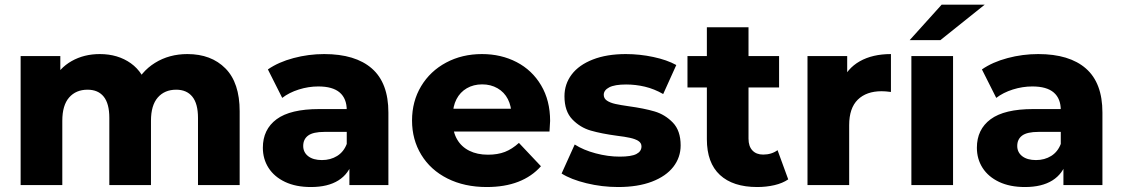

<svg xmlns="http://www.w3.org/2000/svg" viewBox="-20 -775 4700 804"><path d="M66.4 -540.3H232.6V-390.9L200.1 -434Q228.3 -490.1 280.1 -519.3Q331.9 -548.6 397.8 -548.6Q473.7 -548.6 527.9 -510Q582.1 -471.4 600.7 -395.7L541.9 -409.8Q569.7 -474.8 629 -511.7Q688.3 -548.6 764.7 -548.6Q864.6 -548.6 924.1 -488.4Q983.6 -428.3 983.6 -308.9V0H809.1V-281.4Q809.1 -341.1 785.3 -370.3Q761.6 -399.4 717.9 -399.4Q669.4 -399.4 640.8 -366.8Q612.2 -334.1 612.2 -269.2V0H437.8V-281.4Q437.8 -341.1 414.3 -370.3Q390.8 -399.4 346.6 -399.4Q298.1 -399.4 269.5 -366.8Q240.9 -334.1 240.9 -269.2V0H66.4Z M1443.1 -102.8 1432 -127V-313.7Q1432 -362.2 1402.6 -387.6Q1373.1 -413 1312.9 -413Q1271.9 -413 1231.2 -400.2Q1190.6 -387.3 1161.8 -365.1L1101.8 -484.3Q1146.1 -515.1 1209.1 -531.8Q1272 -548.6 1337.6 -548.6Q1468.2 -548.6 1537.3 -488.1Q1606.4 -427.6 1606.4 -303.8V0H1443.1ZM1080.7 -156.4Q1080.7 -233 1138.2 -275.7Q1195.8 -318.3 1316.4 -318.3H1451.3V-222.7H1338.7Q1291.2 -222.7 1270.4 -207.4Q1249.7 -192.1 1249.7 -163.8Q1249.7 -137.2 1270.6 -120.9Q1291.6 -104.7 1328.1 -104.7Q1364.1 -104.7 1391.8 -121.9Q1419.4 -139.1 1432 -172.2L1457 -101.2Q1441.3 -47.3 1397.1 -19.6Q1352.9 8.2 1281.9 8.2Q1219.1 8.2 1173.8 -13.2Q1128.6 -34.6 1104.6 -71.9Q1080.7 -109.3 1080.7 -156.4Z M1705.4 -270.4Q1705.4 -350.7 1743.5 -414.1Q1781.6 -477.4 1848.3 -513Q1915 -548.6 1998.1 -548.6Q2078.4 -548.6 2143.4 -514.9Q2208.3 -481.2 2245.9 -417.7Q2283.6 -354.1 2283.6 -268.7Q2283.1 -258.3 2281 -224.1H1848V-319.8H2188.6L2121.8 -292.1Q2121.8 -330.2 2106.8 -359.7Q2091.8 -389.1 2063.4 -405.4Q2035.1 -421.7 1999.2 -421.7Q1962.8 -421.7 1934.7 -405.4Q1906.7 -389.1 1891.4 -359.4Q1876.2 -329.8 1876.2 -290.8V-263.9Q1876.2 -222.2 1894.2 -191.2Q1912.2 -160.2 1945.3 -143.7Q1978.4 -127.2 2023.4 -127.2Q2063.9 -127.2 2094.2 -138.9Q2124.4 -150.6 2153 -176.6L2245.2 -78.9Q2207 -35.8 2150.2 -13.8Q2093.4 8.2 2018.2 8.2Q1925 8.2 1854 -27.4Q1783 -63 1744.2 -126.7Q1705.4 -190.3 1705.4 -270.4Z M2331.7 -48.4 2386.6 -169.9Q2423.2 -146.4 2474.6 -132.8Q2525.9 -119.1 2574.9 -119.1Q2623.7 -119.1 2644.9 -130.1Q2666.2 -141 2666.2 -162Q2666.2 -176.3 2653.3 -184.7Q2640.3 -193 2618.2 -197.8Q2596 -202.7 2564.6 -206.4Q2498.4 -215.3 2454.1 -228.1Q2409.8 -240.8 2376.7 -275Q2343.7 -309.2 2343.7 -371.8Q2343.7 -423 2373.9 -463Q2404.1 -503 2462.5 -525.8Q2520.9 -548.6 2600.6 -548.6Q2658.6 -548.6 2715.8 -536.4Q2773.1 -524.2 2812 -502.7L2757.1 -381.2Q2719.4 -402.8 2680.6 -412Q2641.7 -421.2 2601.8 -421.2Q2554.2 -421.2 2531.2 -409.3Q2508.2 -397.3 2508.2 -377.9Q2508.2 -362.7 2521.6 -353.6Q2535 -344.6 2556.9 -339.7Q2578.9 -334.9 2612.1 -330.2Q2677.3 -321.3 2721.2 -308.3Q2765 -295.3 2797.6 -261.6Q2830.2 -227.8 2830.2 -166.1Q2830.2 -116 2799.6 -76.4Q2768.9 -36.9 2709.8 -14.3Q2650.7 8.2 2568.6 8.2Q2500.8 8.2 2435.7 -7.7Q2370.6 -23.6 2331.7 -48.4Z M2940 -192V-660.7H3114.4V-194.4Q3114.4 -162.3 3130.8 -145Q3147.1 -127.7 3175.7 -127.7Q3210.9 -127.7 3236 -146.2L3280.7 -23.9Q3257 -7.6 3222.9 0.3Q3188.9 8.2 3151 8.2Q3049.3 8.2 2994.7 -42.4Q2940 -93 2940 -192ZM2858.8 -540.3H3242.4V-408.7H2858.8Z M3361.4 -540.3H3527.6V-384.7L3503.2 -429.4Q3526.8 -488 3580.2 -518.3Q3633.7 -548.6 3710.8 -548.6V-389.9Q3687.8 -393 3671.9 -393Q3608.1 -393 3572 -357.7Q3535.9 -322.3 3535.9 -251V0H3361.4Z M3796.4 -540.3H3970.9V0H3796.4ZM3923.1 -755.4H4103.4L3918 -607H3789.3Z M4433.1 -102.8 4422 -127V-313.7Q4422 -362.2 4392.6 -387.6Q4363.1 -413 4302.9 -413Q4261.9 -413 4221.2 -400.2Q4180.6 -387.3 4151.8 -365.1L4091.8 -484.3Q4136.1 -515.1 4199.1 -531.8Q4262 -548.6 4327.6 -548.6Q4458.2 -548.6 4527.3 -488.1Q4596.4 -427.6 4596.4 -303.8V0H4433.1ZM4070.7 -156.4Q4070.7 -233 4128.2 -275.7Q4185.8 -318.3 4306.4 -318.3H4441.3V-222.7H4328.7Q4281.2 -222.7 4260.4 -207.4Q4239.7 -192.1 4239.7 -163.8Q4239.7 -137.2 4260.6 -120.9Q4281.6 -104.7 4318.1 -104.7Q4354.1 -104.7 4381.8 -121.9Q4409.4 -139.1 4422 -172.2L4447 -101.2Q4431.3 -47.3 4387.1 -19.6Q4342.9 8.2 4271.9 8.2Q4209.1 8.2 4163.8 -13.2Q4118.6 -34.6 4094.6 -71.9Q4070.7 -109.3 4070.7 -156.4Z"/></svg>

Font: iiserrat Thin
Style: Regular
Weight: 100
Designer: Akira Ohta
Foundry: Akira Ohta
Version: Version 1.200;Glyphs 3.3.1 (3343)